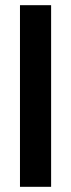

<svg xmlns="http://www.w3.org/2000/svg" viewBox="-20 -720 274 740"><path d="M57 0V-700H177V0Z"/></svg>

Font: Host Grotesk Light SemiBold
Style: Regular
Weight: 600
Version: Version 1.003